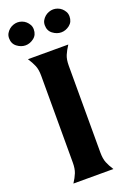

<svg xmlns="http://www.w3.org/2000/svg" viewBox="-196 -959 679 1015"><g transform="rotate(-20 144.0 -451.0)"><path d="M221 -106Q221 -71 230 -48.5Q239 -26 256 0H31Q48 -26 57 -48.5Q66 -71 66 -106V-594Q66 -629 56.5 -651.5Q47 -674 30 -700H257Q240 -674 230.5 -651.5Q221 -629 221 -594ZM-26 -838Q-26 -853 -19.5 -864.5Q-13 -876 -3 -884.5Q7 -893 19.5 -897.5Q32 -902 44 -902Q56 -902 68.5 -897.5Q81 -893 90.5 -884.5Q100 -876 106.5 -864.5Q113 -853 113 -838Q113 -807 91 -790Q69 -773 44 -773Q19 -773 -3.5 -790Q-26 -807 -26 -838ZM175 -838Q175 -853 181.5 -864.5Q188 -876 198 -884.5Q208 -893 220.5 -897.5Q233 -902 245 -902Q257 -902 269.5 -897.5Q282 -893 291.5 -884.5Q301 -876 307.5 -864.5Q314 -853 314 -838Q314 -807 292 -790Q270 -773 245 -773Q220 -773 197.5 -790Q175 -807 175 -838Z"/></g></svg>

Font: LT Museum
Style: Bold
Weight: 700
Designer: Daniel Lyons
Foundry: LyonsType
Version: Version 1.010